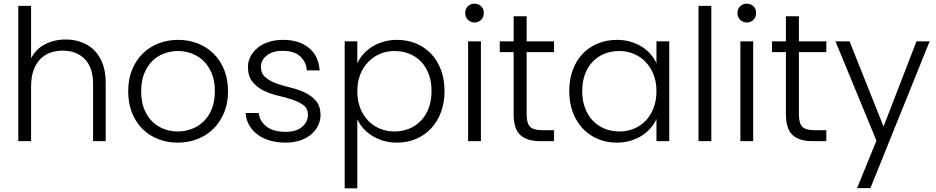

<svg xmlns="http://www.w3.org/2000/svg" viewBox="-20 -772 5119 1050"><path d="M80 -740H150V-453Q176 -504 226.5 -530Q277 -556 340 -556Q385 -556 425 -541.5Q465 -527 494.5 -498Q524 -469 541 -424.5Q558 -380 558 -320V0H489V-312Q489 -403 443.5 -449Q398 -495 323 -495Q285 -495 253 -483Q221 -471 198 -446.5Q175 -422 162.5 -385Q150 -348 150 -298V0H80Z M1227 -273Q1227 -208 1205.5 -156Q1184 -104 1147 -67.5Q1110 -31 1060 -11.5Q1010 8 952 8Q894 8 844.5 -11.5Q795 -31 758.5 -67.5Q722 -104 701.5 -156Q681 -208 681 -273Q681 -338 702 -390Q723 -442 760 -478.5Q797 -515 847 -534.5Q897 -554 954 -554Q1012 -554 1061.5 -534.5Q1111 -515 1148 -478.5Q1185 -442 1206 -390Q1227 -338 1227 -273ZM752 -273Q752 -217 768.5 -175.5Q785 -134 813 -107Q841 -80 877 -66.5Q913 -53 952 -53Q991 -53 1027.5 -66.5Q1064 -80 1092.5 -107Q1121 -134 1138 -175.5Q1155 -217 1155 -273Q1155 -329 1138 -370.5Q1121 -412 1093 -439Q1065 -466 1028.5 -479.5Q992 -493 953 -493Q914 -493 877.5 -479.5Q841 -466 813.5 -439Q786 -412 769 -370.5Q752 -329 752 -273Z M1733 -145Q1733 -112 1719 -84Q1705 -56 1680 -35.5Q1655 -15 1620 -3.5Q1585 8 1543 8Q1496 8 1457.5 -3Q1419 -14 1390 -35Q1361 -56 1343.5 -86Q1326 -116 1323 -154H1395Q1400 -109 1437.5 -80Q1475 -51 1542 -51Q1601 -51 1632.5 -78.5Q1664 -106 1664 -145Q1664 -179 1639.5 -197Q1615 -215 1579 -227Q1543 -239 1500 -249Q1457 -259 1421 -277Q1385 -295 1360.5 -325Q1336 -355 1336 -406Q1336 -436 1350 -463Q1364 -490 1389 -510.5Q1414 -531 1449.5 -542.5Q1485 -554 1528 -554Q1616 -554 1669.5 -510Q1723 -466 1728 -387H1658Q1655 -433 1622 -463.5Q1589 -494 1526 -494Q1471 -494 1439 -468.5Q1407 -443 1407 -407Q1407 -370 1431 -349.5Q1455 -329 1491 -316Q1527 -303 1569 -293Q1611 -283 1647 -266Q1683 -249 1707.5 -221Q1732 -193 1733 -145Z M1934 -426Q1946 -452 1966 -475Q1986 -498 2013.5 -515.5Q2041 -533 2075.5 -543.5Q2110 -554 2151 -554Q2207 -554 2254.5 -534.5Q2302 -515 2337 -478.5Q2372 -442 2391.5 -390Q2411 -338 2411 -274Q2411 -210 2391.5 -158Q2372 -106 2337 -69Q2302 -32 2254.5 -12Q2207 8 2151 8Q2110 8 2075.5 -2.5Q2041 -13 2013.5 -30.5Q1986 -48 1966 -71Q1946 -94 1934 -120V258H1865V-546H1934ZM2340 -274Q2340 -326 2324.5 -367Q2309 -408 2281.5 -436Q2254 -464 2217 -478.5Q2180 -493 2137 -493Q2095 -493 2058.5 -477.5Q2022 -462 1994 -433.5Q1966 -405 1950 -364.5Q1934 -324 1934 -273Q1934 -222 1950 -181Q1966 -140 1994 -111.5Q2022 -83 2058.5 -68Q2095 -53 2137 -53Q2180 -53 2217 -68Q2254 -83 2281.5 -111.5Q2309 -140 2324.5 -181Q2340 -222 2340 -274Z M2540 -546H2610V0H2540ZM2575 -649Q2554 -649 2539 -663.5Q2524 -678 2524 -701Q2524 -724 2539 -738Q2554 -752 2575 -752Q2596 -752 2611 -738Q2626 -724 2626 -701Q2626 -678 2611 -663.5Q2596 -649 2575 -649Z M2789 -487H2713V-546H2789V-683H2860V-546H3010V-487H2860V-148Q2860 -97 2879 -78.5Q2898 -60 2946 -60H3010V0H2935Q2863 0 2826 -33Q2789 -66 2789 -148Z M3093 -274Q3093 -338 3112.5 -390Q3132 -442 3167 -478.5Q3202 -515 3250 -534.5Q3298 -554 3354 -554Q3395 -554 3429.5 -543.5Q3464 -533 3491.5 -515.5Q3519 -498 3538.5 -475Q3558 -452 3570 -426V-546H3640V0H3570V-121Q3558 -95 3538 -71.5Q3518 -48 3490.5 -30.5Q3463 -13 3428.5 -2.5Q3394 8 3353 8Q3297 8 3249.5 -12Q3202 -32 3167 -69Q3132 -106 3112.5 -158Q3093 -210 3093 -274ZM3570 -273Q3570 -324 3554 -364.5Q3538 -405 3510.5 -433.5Q3483 -462 3446 -477.5Q3409 -493 3367 -493Q3324 -493 3287 -478.5Q3250 -464 3222.5 -436Q3195 -408 3179.5 -367Q3164 -326 3164 -274Q3164 -222 3179.5 -181Q3195 -140 3222.5 -111.5Q3250 -83 3287 -68Q3324 -53 3367 -53Q3409 -53 3446 -68Q3483 -83 3510.5 -111.5Q3538 -140 3554 -181Q3570 -222 3570 -273Z M3800 -740H3870V0H3800Z M4029 -546H4099V0H4029ZM4064 -649Q4043 -649 4028 -663.5Q4013 -678 4013 -701Q4013 -724 4028 -738Q4043 -752 4064 -752Q4085 -752 4100 -738Q4115 -724 4115 -701Q4115 -678 4100 -663.5Q4085 -649 4064 -649Z M4278 -487H4202V-546H4278V-683H4349V-546H4499V-487H4349V-148Q4349 -97 4368 -78.5Q4387 -60 4435 -60H4499V0H4424Q4352 0 4315 -33Q4278 -66 4278 -148Z M4992 -546H5064L4740 257H4667L4773 -3L4549 -546H4626L4812 -80Z"/></svg>

Font: SVN-Poppins Light
Style: Regular
Weight: 300
Designer: Ninad Kale (Devanagari), Jonny Pinhorn (Latin)
Foundry: Indian Type Foundry
Version: Version 3.002 2017; ttfautohint (v1.8.3)